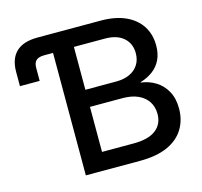

<svg xmlns="http://www.w3.org/2000/svg" viewBox="-105 -843 1008 959"><g transform="rotate(-15 399.0 -364.0)"><path d="M21 -515.6V-589.4Q21 -657.2 57.9 -692.4Q94.7 -727.5 168.5 -727.5H223.6V-633.3H178.7Q149.4 -633.3 136.2 -621.3Q123 -609.4 123 -583V-515.6ZM223.6 0V-727.5H495.1Q570.8 -727.5 623.3 -703.6Q675.8 -679.7 703.4 -636.7Q731 -593.8 731 -536.6Q731 -493.7 715.8 -462.4Q700.7 -431.2 673.1 -410.6Q645.5 -390.1 608.4 -378.9V-377Q649.9 -371.6 684.1 -350.6Q718.3 -329.6 739 -292.5Q759.8 -255.4 759.8 -202.6Q759.8 -142.6 731.4 -96.7Q703.1 -50.8 646.5 -25.4Q589.8 0 503.9 0ZM332 -92.3H496.1Q571.3 -92.3 610.1 -121.6Q648.9 -150.9 648.9 -204.1Q648.9 -240.7 631.3 -267.8Q613.8 -294.9 580.6 -310.1Q547.4 -325.2 500 -325.2H332ZM332 -413.6H491.7Q531.7 -413.6 561.3 -427.2Q590.8 -440.9 606.7 -466.1Q622.6 -491.2 622.6 -525.4Q622.6 -575.2 588.6 -605.2Q554.7 -635.3 492.2 -635.3H332Z"/></g></svg>

Font: Inter 28pt Medium
Style: Regular
Weight: 500
Designer: Rasmus Andersson
Foundry: rsms
Version: Version 4.001;git-66647c0bb